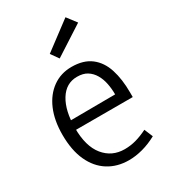

<svg xmlns="http://www.w3.org/2000/svg" viewBox="-203 -926 913 1035"><g transform="rotate(-30 253.5 -408.5)"><path d="M289 11Q216 11 161 -23.5Q106 -58 75.5 -124.5Q45 -191 45 -287Q45 -376 73 -441.5Q101 -507 152 -543.5Q203 -580 270 -580Q344 -580 389.5 -545Q435 -510 455 -447.5Q475 -385 475 -302V-274H86L87 -332L400 -334Q400 -369 393.5 -402Q387 -435 371.5 -461.5Q356 -488 331.5 -503.5Q307 -519 269 -519Q200 -519 161 -455.5Q122 -392 122 -284Q122 -171 170.5 -111.5Q219 -52 298 -52Q334 -52 368.5 -61.5Q403 -71 441 -90L463 -37Q419 -13 374.5 -1Q330 11 289 11ZM238 -651 204 -699 376 -828 421 -769Z"/></g></svg>

Font: Yaldevi
Style: Regular
Weight: 400
Designer: Sol Matas, Rajitha Manaperi, Kosala Senevirathne
Foundry: Mooniak
Version: Version 1.100